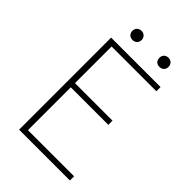

<svg xmlns="http://www.w3.org/2000/svg" viewBox="-255 -972 1071 1071"><g transform="rotate(45 281.0 -436.5)"><path d="M110 0H511V-33H147V-371H443V-404H147V-693H500V-726H110ZM204 -801C223 -801 240 -814 240 -837C240 -859 223 -873 204 -873C183 -873 167 -859 167 -837C167 -814 183 -801 204 -801ZM416 -801C436 -801 452 -814 452 -837C452 -859 436 -873 416 -873C395 -873 380 -859 380 -837C380 -814 395 -801 416 -801Z"/></g></svg>

Font: Source Han Sans CN ExtraLight
Style: Regular
Weight: 250
Designer: Ryoko NISHIZUKA (kana & ideographs); Paul D. Hunt (Latin, Greek & Cyrillic); Wenlong ZHANG (bopomofo); Sandoll Communica
Foundry: Adobe Systems Incorporated
Version: Version 1.004;PS 1.004;hotconv 16.6.51;makeotf.lib2.5.65220